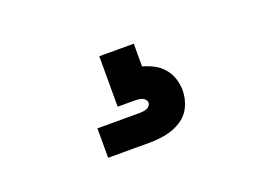

<svg xmlns="http://www.w3.org/2000/svg" viewBox="-48 -105 596 429"><g transform="rotate(-20 250.0 110.0)"><path d="M150 220V150H250Q254 150 258.5 149.5Q263 149 267 147.5Q271 146 274 142.5Q277 139 277 135Q277 131 274 127.5Q271 124 267 122.5Q263 121 258.5 120.5Q254 120 250 120H209V0H291V54Q305 58 317.5 64.5Q330 71 339.5 82Q349 93 353.5 107Q358 121 358 135Q358 155 349.5 173Q341 191 324.5 201.5Q308 212 288.5 216Q269 220 250 220Z"/></g></svg>

Font: Zed Mono
Style: Bold
Weight: 700
Monospace: yes
Designer: Belleve Invis
Foundry: Belleve Invis
Version: Version 1.0.0; ttfautohint (v1.8.4)